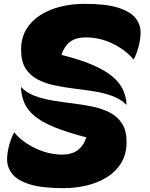

<svg xmlns="http://www.w3.org/2000/svg" viewBox="-20 -794 783 1001"><path d="M640 -247Q610 -277 565.5 -293.5Q521 -310 469 -318Q417 -326 364 -332.5Q311 -339 262 -349.5Q213 -360 174 -381Q135 -402 112.5 -438.5Q90 -475 90 -534Q90 -596 117 -641Q144 -686 190.5 -715.5Q237 -745 296.5 -759.5Q356 -774 420 -774Q532 -774 595.5 -754Q659 -734 686 -700.5Q713 -667 713 -624Q713 -593 703.5 -555Q694 -517 677 -483Q636 -533 568.5 -566Q501 -599 427 -599Q376 -599 345.5 -576Q315 -553 300 -508Q400 -483 465 -454.5Q530 -426 567.5 -394Q605 -362 621.5 -325.5Q638 -289 640 -247ZM311 187Q199 187 135 167Q71 147 44 113Q17 79 17 37Q17 6 26.5 -32Q36 -70 54 -104Q81 -71 121 -45Q161 -19 208 -3.5Q255 12 304 12Q354 12 385 -11Q416 -34 430 -78Q329 -104 263.5 -131Q198 -158 160.5 -189Q123 -220 107 -257.5Q91 -295 89 -341Q118 -310 161.5 -294Q205 -278 257 -269.5Q309 -261 362.5 -254.5Q416 -248 465.5 -237.5Q515 -227 554.5 -206Q594 -185 617 -148.5Q640 -112 640 -53Q640 8 613 53.5Q586 99 539.5 128.5Q493 158 434 172.5Q375 187 311 187Z"/></svg>

Font: Lemon
Style: Regular
Weight: 400
Designer: Eduardo Rodriguez Tunni
Foundry: Eduardo Rodriguez Tunni
Version: Version 1.003; ttfautohint (v1.8.4.7-5d5b);gftools[0.9.24]